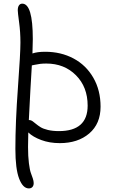

<svg xmlns="http://www.w3.org/2000/svg" viewBox="-20 -737 633 1060"><path d="M310.1 53.2Q253.9 53.2 207.8 36.1Q161.6 19 136.2 -5.9Q134.8 33.2 134.8 74.2Q134.8 126.5 139.6 164.3Q144.5 202.1 150.4 217.8Q156.2 233.4 161.1 248Q166 262.7 166 273.9Q166 287.6 158.9 295.4Q151.9 303.2 139.2 303.2Q106.4 303.2 85.7 249.3Q64.9 195.3 64.9 85Q64.9 -61.5 78.9 -252Q92.8 -442.4 92.8 -502Q92.8 -560.5 85.4 -614.3Q78.1 -668 78.1 -680.2Q78.1 -697.8 84.7 -707.3Q91.3 -716.8 103 -716.8Q161.1 -716.8 161.1 -521Q161.1 -495.6 159.2 -441.9Q186 -451.2 229 -451.2Q316.4 -451.2 385.7 -414.3Q455.1 -377.4 495.1 -308.1Q535.2 -238.8 535.2 -147.9Q535.2 -53.7 472.7 -0.2Q410.2 53.2 310.1 53.2ZM142.1 -74.2Q150.9 -74.2 159.7 -67.9Q168.5 -61.5 179 -52.7Q189.5 -43.9 203.9 -34.9Q218.3 -25.9 244.6 -19.5Q271 -13.2 305.2 -13.2Q463.9 -13.2 463.9 -153.8Q463.9 -256.8 399.4 -321.5Q335 -386.2 235.8 -386.2Q216.8 -386.2 202.4 -384.5Q188 -382.8 172.6 -379.4Q157.2 -376 155.8 -376Q154.3 -349.1 147.9 -241.7Q141.6 -134.3 139.2 -74.2Z"/></svg>

Font: Shantell Sans Irregular Bouncy
Style: Regular
Weight: 300
Designer: Stephen Nixon, Anya Danilova, Shantell Martin
Foundry: Arrow Type
Version: Version 1.006;[9816181b4]